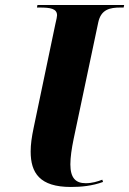

<svg xmlns="http://www.w3.org/2000/svg" viewBox="-20 -734 514 764"><path d="M262 10C302 10 347 6 390 -10L387 -19C369 -12 347 -5 321 -5C281 -5 260 -26 260 -80C260 -108 265 -142 273 -181L371 -645C382 -697 418 -704 459 -704H472L474 -714H129L127 -704H138C180 -704 207 -700 207 -673C207 -668 205 -658 200 -637L114 -226C106 -188 102 -159 102 -131C102 -46 138 10 262 10Z"/></svg>

Font: Noto Serif Display SemiCondensed ExtraBold
Style: Italic
Weight: 800
Width: 4
Italic angle: -12°
Designer: Monotype Design Team
Foundry: Monotype Imaging Inc.
Version: Version 2.009